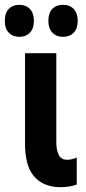

<svg xmlns="http://www.w3.org/2000/svg" viewBox="-48 -768 356 798"><path d="M201 10Q132 9 94 -34.5Q56 -78 56 -171V-547H186V-178Q186 -104 230 -104Q250 -104 271 -113V-1Q255 5 237 7.5Q219 10 201 10ZM-28 -681Q-28 -714 -11.5 -731Q5 -748 32 -748Q60 -748 76.5 -730.5Q93 -713 93 -681Q93 -650 76.5 -632.5Q60 -615 32 -615Q5 -615 -11.5 -632Q-28 -649 -28 -681ZM153 -681Q153 -714 169.5 -731Q186 -748 214 -748Q242 -748 258.5 -730.5Q275 -713 275 -681Q275 -650 258.5 -632.5Q242 -615 214 -615Q186 -615 169.5 -632.5Q153 -650 153 -681Z"/></svg>

Font: Noto Sans ExtraCondensed
Style: Bold
Weight: 700
Width: 2
Designer: Monotype Design Team
Foundry: Monotype Imaging Inc.
Version: Version 2.013; ttfautohint (v1.8.4.7-5d5b)